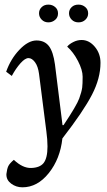

<svg xmlns="http://www.w3.org/2000/svg" viewBox="-20 -613 458 819"><path d="M215.8 -582.5Q227.5 -572.3 227.5 -555.7Q227.5 -539.1 215.8 -528.8Q203.1 -517.6 186.5 -517.6Q169.4 -517.6 158.2 -528.8Q146.5 -540.5 146.5 -556.2Q146.5 -572.3 158.2 -583Q168.9 -593.3 186.5 -593.3Q203.6 -593.3 215.8 -582.5ZM344.2 -582.5Q356 -572.3 356 -555.7Q356 -540 344.2 -528.8Q332.5 -517.6 314.9 -517.6Q297.4 -517.6 286.1 -528.8Q274.4 -540.5 274.4 -556.2Q274.4 -572.3 286.1 -583Q296.9 -593.3 314.9 -593.3Q332 -593.3 344.2 -582.5ZM30.3 -289.1 6.3 -307.1Q25.4 -361.3 62 -399.9Q100.1 -440.4 135.7 -440.4Q170.4 -440.4 189 -416Q207 -392.1 214.4 -338.4L244.1 -100.1L246.6 -79.1H251Q307.1 -163.1 317.9 -192.9Q328.1 -221.2 330.6 -239.3Q332.5 -254.4 332.5 -285.6Q332.5 -314.5 312.5 -353Q293 -390.6 266.6 -414.1Q275.4 -425.3 293.5 -434.1Q310.1 -442.4 328.1 -442.4Q360.4 -442.4 384.8 -413.1Q408.7 -384.3 408.7 -345.2Q408.7 -279.3 372.6 -209.5Q335.9 -138.2 246.1 -22.5Q236.8 64.5 188 125.5Q139.6 186 75.7 186Q48.8 186 27.8 170.4Q7.3 155.3 7.3 131.8V129.4Q9.8 107.4 15.6 95.2Q21.5 83.5 39.1 68.8Q76.7 104.5 112.8 103.5Q149.4 102.5 165.5 83Q182.6 62 182.6 11.7Q182.6 -17.1 177.7 -53.2L146.5 -297.9Q142.1 -330.1 129.9 -346.7Q116.7 -365.2 101.6 -365.2Q86.9 -365.2 67.4 -343.3Q47.4 -320.8 30.3 -289.1Z"/></svg>

Font: Neuton Cursive
Style: Regular
Weight: 500
Designer: Brian M Zick
Version: Version 1.43